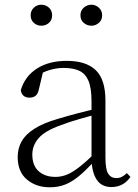

<svg xmlns="http://www.w3.org/2000/svg" viewBox="-20 -780 586 814"><path d="M191 14Q133 14 94 -19Q55 -52 55 -114Q55 -151 71.5 -180.5Q88 -210 125.5 -234Q163 -258 225 -276Q268 -289 312.5 -300.5Q357 -312 397 -321V-297Q357 -287 315.5 -275Q274 -263 237 -249Q170 -225 143.5 -194Q117 -163 117 -125Q117 -78 144 -54Q171 -30 215 -30Q240 -30 263.5 -39.5Q287 -49 316.5 -72Q346 -95 386 -134L392 -89H373Q341 -55 313 -32Q285 -9 256 2.5Q227 14 191 14ZM453 13Q411 13 390.5 -17.5Q370 -48 368 -102V-106V-350Q368 -407 355 -437.5Q342 -468 316 -480Q290 -492 250 -492Q220 -492 190 -483Q160 -474 128 -454L164 -482L145 -402Q141 -382 131 -374Q121 -366 105 -366Q74 -366 68 -397Q85 -456 136 -489Q187 -522 263 -522Q345 -522 386 -482.5Q427 -443 427 -354V-113Q427 -61 439 -43Q451 -25 473 -25Q486 -25 496 -30Q506 -35 518 -46L533 -30Q518 -8 497.5 2.5Q477 13 453 13ZM155 -671Q137 -671 123.5 -683Q110 -695 110 -715Q110 -735 123.5 -747.5Q137 -760 155 -760Q174 -760 187.5 -747.5Q201 -735 201 -715Q201 -695 187.5 -683Q174 -671 155 -671ZM368 -671Q349 -671 335 -683Q321 -695 321 -715Q321 -735 335 -747.5Q349 -760 368 -760Q385 -760 399 -747.5Q413 -735 413 -715Q413 -695 399 -683Q385 -671 368 -671Z"/></svg>

Font: Noto Serif JP ExtraLight ExtraLight
Style: Regular
Weight: 250
Version: Version 2.003-H1;hotconv 1.1.1;makeotfexe 2.6.0